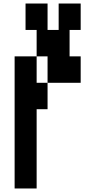

<svg xmlns="http://www.w3.org/2000/svg" viewBox="-20 -1050 540 1090"><path d="M63 20V-730H188V-880H125V-1030H250V-880H313V-1030H438V-880H375V-730H438V-580H250V-730H188V-580H250V-430H188V20Z"/></svg>

Font: 2P VHS
Style: Regular
Weight: 400
Designer: CodeMan38
Foundry: CodeMan38
Version: Version 3.000